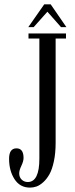

<svg xmlns="http://www.w3.org/2000/svg" viewBox="-20 -855 346 888"><path d="M110.8 -729.5 184.6 -835H214.4L287.1 -729.5H262.2L199.2 -800.8L135.7 -729.5ZM118.7 12.7Q72.3 12.7 47.1 -26.4Q22 -65.4 22 -120.6Q22 -168.9 56.2 -168.9Q88.9 -168.9 88.9 -124.5Q88.9 -109.4 78.9 -88.4Q68.8 -67.4 68.8 -53.2Q68.8 -35.2 80.3 -24.2Q91.8 -13.2 108.4 -13.2Q162.1 -13.2 162.1 -121.6V-676.8H111.8V-700.2H285.2V-676.8H237.3V-194.8Q237.3 -146.5 229.2 -108.9Q221.2 -71.3 208.7 -49.1Q196.3 -26.9 179.9 -12.2Q163.6 2.4 148.7 7.6Q133.8 12.7 118.7 12.7Z"/></svg>

Font: Imbue
Style: Regular
Weight: 400
Designer: Tyler Finck
Foundry: Etcetera Type Company
Version: Version 0.910